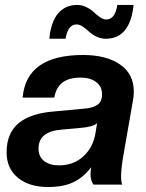

<svg xmlns="http://www.w3.org/2000/svg" viewBox="-20 -749 592 779"><path d="M175.8 9.8Q97.7 9.8 52.2 -28.1Q6.8 -65.9 6.8 -130.9Q6.8 -209 55.7 -249.3Q104.5 -289.6 200.2 -296.9L320.8 -308.1Q356.4 -310.5 375.2 -323.7Q394 -336.9 394 -366.2Q394 -397.9 370.4 -416Q346.7 -434.1 307.1 -434.1Q259.8 -434.1 233.6 -414.1Q207.5 -394 200.2 -353H71.8Q86.9 -525.9 316.9 -525.9Q411.1 -525.9 467 -487.5Q522.9 -449.2 522.9 -377Q522.9 -356.4 519 -338.9L482.9 -131.8Q471.2 -67.4 471.2 -33.2Q471.2 -11.2 476.1 0H358.9Q347.2 -17.6 347.2 -43Q347.2 -53.7 350.1 -70.8Q319.3 -29.8 278.3 -10Q237.3 9.8 175.8 9.8ZM219.2 -78.1Q278.3 -78.1 318.1 -114.5Q357.9 -150.9 367.2 -208L374 -250Q361.8 -234.9 307.1 -230L230 -223.1Q136.2 -215.8 136.2 -146Q136.2 -114.3 158.4 -96.2Q180.7 -78.1 219.2 -78.1ZM409.2 -591.8Q389.2 -591.8 370.8 -600.8Q352.5 -609.9 341.1 -620.8Q329.6 -631.8 315.9 -640.9Q302.2 -649.9 291 -649.9Q255.4 -649.9 246.1 -591.8H180.2Q186.5 -660.2 215.8 -694.6Q245.1 -729 293 -729Q313 -729 331.3 -719.7Q349.6 -710.4 360.8 -699.5Q372.1 -688.5 385.7 -679.2Q399.4 -669.9 411.1 -669.9Q446.8 -669.9 456.1 -729H522Q507.8 -591.8 409.2 -591.8Z"/></svg>

Font: Creato Display
Style: Bold Italic
Weight: 700
Italic angle: -10°
Version: Version 1.000